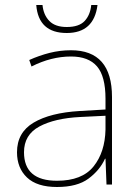

<svg xmlns="http://www.w3.org/2000/svg" viewBox="-20 -738 551 768"><path d="M402 -275V-220Q400 -129 354 -72Q308 -15 208 -15Q76 -15 76 -129Q76 -199 137.5 -232Q199 -265 301 -270ZM264 -537Q220 -537 178.5 -526.5Q137 -516 97 -498L106 -472Q185 -512 264 -512Q334 -512 368 -472.5Q402 -433 402 -343V-300L299 -294Q181 -287 114.5 -247.5Q48 -208 48 -129Q48 -66 88 -28Q128 10 208 10Q289 10 334 -23.5Q379 -57 400 -103H402L406 0H428V-350Q428 -537 264 -537ZM370 -718H345Q341 -678 318.5 -654Q296 -630 247 -630Q201 -630 177.5 -654Q154 -678 150 -718H125Q134 -606 247 -606Q356 -606 370 -718Z"/></svg>

Font: Noto Sans UI Thin
Style: Regular
Weight: 250
Designer: Monotype Design Team
Foundry: Monotype Imaging Inc.
Version: Version 1.901